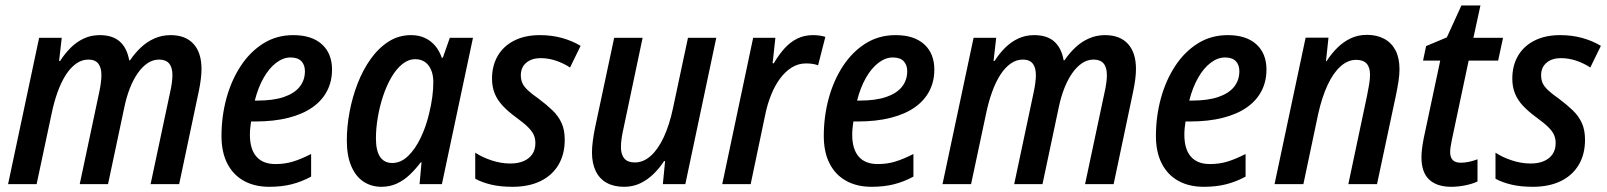

<svg xmlns="http://www.w3.org/2000/svg" viewBox="-20 -680 5935 709"><path d="M9.8 0 124.5 -540.5H208L198.2 -455.1H202.1Q219.2 -481.9 240.7 -503.4Q262.2 -524.9 289.1 -537.6Q315.9 -550.3 348.1 -550.3Q396 -550.3 422.6 -526.4Q449.2 -502.4 457 -457.5H460.4Q478 -483.9 500.5 -504.9Q522.9 -525.9 550.5 -538.1Q578.1 -550.3 609.9 -550.3Q665 -550.3 694.6 -517.8Q724.1 -485.4 724.1 -425.3Q724.1 -407.2 721.4 -386.7Q718.8 -366.2 714.4 -344.7L641.6 0H536.1L607.9 -337.9Q612.3 -356.9 614.5 -373.5Q616.7 -390.1 616.7 -402.8Q616.7 -431.2 604.5 -445.6Q592.3 -460 567.4 -460Q544.9 -460 525.1 -446.8Q505.4 -433.6 488.8 -409.9Q472.2 -386.2 459.7 -354.5Q447.3 -322.8 439.5 -285.6L378.9 0H274.4L346.7 -340.8Q350.6 -359.4 352.5 -375Q354.5 -390.6 354.5 -402.3Q354.5 -430.7 342.8 -445.3Q331.1 -460 306.2 -460Q282.2 -460 261.2 -445.1Q240.2 -430.2 223.1 -403.6Q206.1 -377 192.9 -340.6Q179.7 -304.2 170.9 -261.7L115.2 0Z M974.6 9.8Q920.4 9.8 880.9 -12Q841.3 -33.7 819.6 -75.7Q797.9 -117.7 797.9 -177.7Q797.9 -249.5 815.9 -316.2Q834 -382.8 868.4 -435.5Q902.8 -488.3 951.9 -519.3Q1001 -550.3 1063 -550.3Q1131.3 -550.3 1168.7 -516.4Q1206.1 -482.4 1206.1 -422.9Q1206.1 -379.4 1187.7 -344Q1169.4 -308.6 1133.5 -283.4Q1097.7 -258.3 1044.7 -244.9Q991.7 -231.4 921.9 -231.4H907.2Q905.3 -219.7 904.1 -207.3Q902.8 -194.8 902.8 -182.6Q902.8 -129.4 926.8 -101.8Q950.7 -74.2 997.1 -74.2Q1032.2 -74.2 1061.8 -83.3Q1091.3 -92.3 1128.9 -111.3V-27.8Q1093.8 -8.8 1056.9 0.5Q1020 9.8 974.6 9.8ZM920.9 -308.6H931.2Q989.3 -308.6 1028.1 -321.8Q1066.9 -335 1086.4 -359.4Q1106 -383.8 1106 -417Q1106 -440.4 1092.8 -454.1Q1079.6 -467.8 1052.7 -467.8Q1025.9 -467.8 1000 -448.2Q974.1 -428.7 953.6 -392.8Q933.1 -356.9 920.9 -308.6Z M1388.7 9.8Q1351.1 9.8 1322.3 -9.3Q1293.5 -28.3 1277.1 -66.7Q1260.7 -105 1260.7 -162.1Q1260.7 -212.4 1270.8 -266.4Q1280.8 -320.3 1300.3 -370.8Q1319.8 -421.4 1348.6 -461.9Q1377.4 -502.4 1414.8 -526.4Q1452.1 -550.3 1498 -550.3Q1526.9 -550.3 1548.8 -540Q1570.8 -529.8 1586.7 -511.2Q1602.5 -492.7 1611.3 -466.8H1615.2L1641.1 -540.5H1726.6L1611.8 0H1529.3L1536.6 -80.6H1533.7Q1514.2 -54.7 1492.4 -34.2Q1470.7 -13.7 1445.1 -2Q1419.4 9.8 1388.7 9.8ZM1428.2 -78.1Q1460.4 -78.1 1487.1 -104Q1513.7 -129.9 1533.4 -171.1Q1553.2 -212.4 1564 -258.3Q1572.8 -293.9 1576.4 -322.3Q1580.1 -350.6 1580.1 -376.5Q1580.1 -415 1562.5 -438.2Q1544.9 -461.4 1513.2 -461.4Q1487.8 -461.4 1465.3 -443.1Q1442.9 -424.8 1425 -394Q1407.2 -363.3 1394.5 -325Q1381.8 -286.6 1375 -246.1Q1368.2 -205.6 1368.2 -168.9Q1368.2 -123.5 1383.5 -100.8Q1398.9 -78.1 1428.2 -78.1Z M1872.6 9.8Q1827.6 9.8 1793.7 1.7Q1759.8 -6.3 1734.9 -20V-116.2Q1760.7 -99.1 1795.7 -87.6Q1830.6 -76.2 1864.7 -76.2Q1892.6 -76.2 1913.3 -85Q1934.1 -93.8 1945.6 -110.6Q1957 -127.4 1957 -151.4Q1957 -168.5 1950.9 -182.1Q1944.8 -195.8 1929.4 -210.9Q1914.1 -226.1 1885.7 -246.6Q1856.4 -268.1 1836.7 -289.1Q1816.9 -310.1 1806.9 -334.5Q1796.9 -358.9 1796.9 -389.6Q1796.9 -437.5 1817.9 -473.6Q1838.9 -509.8 1878.7 -530Q1918.5 -550.3 1973.6 -550.3Q2017.6 -550.3 2055.9 -539.6Q2094.2 -528.8 2124 -510.7L2085 -430.7Q2061.5 -446.3 2033.4 -455.8Q2005.4 -465.3 1976.1 -465.3Q1943.8 -465.3 1923.6 -448.5Q1903.3 -431.6 1903.3 -401.9Q1903.3 -386.2 1908.9 -373.3Q1914.6 -360.4 1929.2 -346.7Q1943.8 -333 1969.7 -314.9Q1999 -293 2020.5 -272.2Q2042 -251.5 2053.7 -225.8Q2065.4 -200.2 2065.4 -163.6Q2065.4 -110.4 2042.2 -71.3Q2019 -32.2 1975.8 -11.2Q1932.6 9.8 1872.6 9.8Z M2284.7 9.8Q2246.6 9.8 2220 -5.1Q2193.4 -20 2179.7 -48.6Q2166 -77.1 2166 -117.2Q2166 -136.2 2169.2 -160.4Q2172.4 -184.6 2177.2 -208L2248 -540.5H2353L2283.2 -209.5Q2278.3 -188.5 2275.6 -170.2Q2272.9 -151.9 2272.9 -136.7Q2272.9 -109.4 2285.4 -94.7Q2297.9 -80.1 2324.2 -80.1Q2355.5 -80.1 2382.6 -104Q2409.7 -127.9 2430.9 -173.1Q2452.1 -218.3 2465.3 -281.2L2520.5 -540.5H2625L2510.7 0H2427.7L2436 -85H2432.1Q2415 -58.6 2392.8 -37.1Q2370.6 -15.6 2343.8 -2.9Q2316.9 9.8 2284.7 9.8Z M2647 0 2761.2 -540.5H2843.3L2833 -446.3H2837.4Q2856 -478 2877.2 -501.5Q2898.4 -524.9 2924.3 -537.6Q2950.2 -550.3 2981.9 -550.3Q2993.7 -550.3 3005.4 -548.8Q3017.1 -547.4 3027.8 -543.9L3001 -439Q2991.7 -442.4 2980.5 -444.1Q2969.2 -445.8 2956.5 -445.8Q2927.7 -445.8 2903.8 -430.9Q2879.9 -416 2860.8 -390.4Q2841.8 -364.7 2828.4 -331.8Q2814.9 -298.8 2807.1 -262.7L2752 0Z M3198.7 9.8Q3144.5 9.8 3105 -12Q3065.4 -33.7 3043.7 -75.7Q3022 -117.7 3022 -177.7Q3022 -249.5 3040 -316.2Q3058.1 -382.8 3092.5 -435.5Q3127 -488.3 3176 -519.3Q3225.1 -550.3 3287.1 -550.3Q3355.5 -550.3 3392.8 -516.4Q3430.2 -482.4 3430.2 -422.9Q3430.2 -379.4 3411.9 -344Q3393.6 -308.6 3357.7 -283.4Q3321.8 -258.3 3268.8 -244.9Q3215.8 -231.4 3146 -231.4H3131.3Q3129.4 -219.7 3128.2 -207.3Q3127 -194.8 3127 -182.6Q3127 -129.4 3150.9 -101.8Q3174.8 -74.2 3221.2 -74.2Q3256.3 -74.2 3285.9 -83.3Q3315.4 -92.3 3353 -111.3V-27.8Q3317.9 -8.8 3281 0.5Q3244.1 9.8 3198.7 9.8ZM3145 -308.6H3155.3Q3213.4 -308.6 3252.2 -321.8Q3291 -335 3310.5 -359.4Q3330.1 -383.8 3330.1 -417Q3330.1 -440.4 3316.9 -454.1Q3303.7 -467.8 3276.9 -467.8Q3250 -467.8 3224.1 -448.2Q3198.2 -428.7 3177.7 -392.8Q3157.2 -356.9 3145 -308.6Z M3460.4 0 3575.2 -540.5H3658.7L3648.9 -455.1H3652.8Q3669.9 -481.9 3691.4 -503.4Q3712.9 -524.9 3739.7 -537.6Q3766.6 -550.3 3798.8 -550.3Q3846.7 -550.3 3873.3 -526.4Q3899.9 -502.4 3907.7 -457.5H3911.1Q3928.7 -483.9 3951.2 -504.9Q3973.6 -525.9 4001.2 -538.1Q4028.8 -550.3 4060.5 -550.3Q4115.7 -550.3 4145.3 -517.8Q4174.8 -485.4 4174.8 -425.3Q4174.8 -407.2 4172.1 -386.7Q4169.4 -366.2 4165 -344.7L4092.3 0H3986.8L4058.6 -337.9Q4063 -356.9 4065.2 -373.5Q4067.4 -390.1 4067.4 -402.8Q4067.4 -431.2 4055.2 -445.6Q4043 -460 4018.1 -460Q3995.6 -460 3975.8 -446.8Q3956.1 -433.6 3939.5 -409.9Q3922.9 -386.2 3910.4 -354.5Q3897.9 -322.8 3890.1 -285.6L3829.6 0H3725.1L3797.4 -340.8Q3801.3 -359.4 3803.2 -375Q3805.2 -390.6 3805.2 -402.3Q3805.2 -430.7 3793.5 -445.3Q3781.7 -460 3756.8 -460Q3732.9 -460 3711.9 -445.1Q3690.9 -430.2 3673.8 -403.6Q3656.7 -377 3643.6 -340.6Q3630.4 -304.2 3621.6 -261.7L3565.9 0Z M4425.3 9.8Q4371.1 9.8 4331.5 -12Q4292 -33.7 4270.3 -75.7Q4248.5 -117.7 4248.5 -177.7Q4248.5 -249.5 4266.6 -316.2Q4284.7 -382.8 4319.1 -435.5Q4353.5 -488.3 4402.6 -519.3Q4451.7 -550.3 4513.7 -550.3Q4582 -550.3 4619.4 -516.4Q4656.7 -482.4 4656.7 -422.9Q4656.7 -379.4 4638.4 -344Q4620.1 -308.6 4584.2 -283.4Q4548.3 -258.3 4495.4 -244.9Q4442.4 -231.4 4372.6 -231.4H4357.9Q4356 -219.7 4354.7 -207.3Q4353.5 -194.8 4353.5 -182.6Q4353.5 -129.4 4377.4 -101.8Q4401.4 -74.2 4447.8 -74.2Q4482.9 -74.2 4512.5 -83.3Q4542 -92.3 4579.6 -111.3V-27.8Q4544.4 -8.8 4507.6 0.5Q4470.7 9.8 4425.3 9.8ZM4371.6 -308.6H4381.8Q4439.9 -308.6 4478.8 -321.8Q4517.6 -335 4537.1 -359.4Q4556.6 -383.8 4556.6 -417Q4556.6 -440.4 4543.5 -454.1Q4530.3 -467.8 4503.4 -467.8Q4476.6 -467.8 4450.7 -448.2Q4424.8 -428.7 4404.3 -392.8Q4383.8 -356.9 4371.6 -308.6Z M4686.5 0 4801.3 -541H4885.7L4876.5 -454.6H4878.9Q4896.5 -481.9 4918.5 -503.7Q4940.4 -525.4 4967.5 -538.3Q4994.6 -551.3 5027.3 -551.3Q5064 -551.3 5091.1 -536.9Q5118.2 -522.5 5133.1 -494.4Q5147.9 -466.3 5147.9 -424.3Q5147.9 -404.3 5144.3 -380.4Q5140.6 -356.4 5135.7 -332.5L5064.9 0H4959L5028.3 -327.6Q5032.7 -349.1 5035.9 -368.9Q5039.1 -388.7 5039.1 -404.3Q5039.1 -431.6 5026.4 -445.3Q5013.7 -459 4987.8 -459Q4957.5 -459 4930.7 -435.3Q4903.8 -411.6 4882.8 -366.9Q4861.8 -322.3 4847.7 -259.3L4793 0Z M5338.9 9.8Q5286.1 9.8 5257.6 -16.8Q5229 -43.5 5229 -99.6Q5229 -113.8 5231.2 -131.3Q5233.4 -148.9 5237.3 -168.9L5298.3 -456.1H5234.9L5246.1 -509.8L5322.8 -542L5376.5 -659.7H5446.8L5420.9 -540.5H5530.3L5512.2 -456.1H5403.3L5341.3 -163.6Q5338.9 -151.4 5336.9 -139.6Q5335 -127.9 5335 -118.7Q5335 -99.1 5344.5 -89.1Q5354 -79.1 5374.5 -79.1Q5388.2 -79.1 5403.8 -82.3Q5419.4 -85.4 5436 -91.8V-9.8Q5417.5 -1 5390.9 4.4Q5364.3 9.8 5338.9 9.8Z M5640.1 9.8Q5595.2 9.8 5561.3 1.7Q5527.3 -6.3 5502.4 -20V-116.2Q5528.3 -99.1 5563.2 -87.6Q5598.1 -76.2 5632.3 -76.2Q5660.2 -76.2 5680.9 -85Q5701.7 -93.8 5713.1 -110.6Q5724.6 -127.4 5724.6 -151.4Q5724.6 -168.5 5718.5 -182.1Q5712.4 -195.8 5697 -210.9Q5681.6 -226.1 5653.3 -246.6Q5624 -268.1 5604.2 -289.1Q5584.5 -310.1 5574.5 -334.5Q5564.5 -358.9 5564.5 -389.6Q5564.5 -437.5 5585.4 -473.6Q5606.4 -509.8 5646.2 -530Q5686 -550.3 5741.2 -550.3Q5785.2 -550.3 5823.5 -539.6Q5861.8 -528.8 5891.6 -510.7L5852.5 -430.7Q5829.1 -446.3 5801 -455.8Q5772.9 -465.3 5743.7 -465.3Q5711.4 -465.3 5691.2 -448.5Q5670.9 -431.6 5670.9 -401.9Q5670.9 -386.2 5676.5 -373.3Q5682.1 -360.4 5696.8 -346.7Q5711.4 -333 5737.3 -314.9Q5766.6 -293 5788.1 -272.2Q5809.6 -251.5 5821.3 -225.8Q5833 -200.2 5833 -163.6Q5833 -110.4 5809.8 -71.3Q5786.6 -32.2 5743.4 -11.2Q5700.2 9.8 5640.1 9.8Z"/></svg>

Font: Open Sans SemiCondensed SemiBold
Style: Italic
Weight: 600
Width: 4
Italic angle: -12°
Designer: Monotype Design Team
Foundry: Monotype Imaging Inc.
Version: Version 3.000